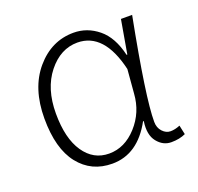

<svg xmlns="http://www.w3.org/2000/svg" viewBox="-96 -595 731 710"><g transform="rotate(-20 270.0 -240.0)"><path d="M395 -204.1 402.8 -297.9Q366.7 -452.6 262.2 -453.1Q195.3 -453.1 146.7 -392.1Q98.1 -331.1 98.1 -233.2Q98.1 -135.3 135 -81.1Q171.9 -26.9 233.4 -26.9Q294.9 -26.9 342.5 -79.3Q390.1 -131.8 395 -204.1ZM231.9 12.2Q149.9 12.2 100.8 -49.8Q51.8 -111.8 51.8 -230.5Q51.8 -349.1 112.8 -420.7Q173.8 -492.2 261.2 -492.2Q314.5 -492.2 357.7 -457Q400.9 -421.9 418 -348.1H420.9L443.8 -480H487.8Q428.7 -173.8 429.2 -80.1Q429.2 -57.1 443.1 -42Q457 -26.9 474.6 -26.9Q492.2 -26.9 512.2 -35.2L520 1Q496.1 12.2 463.6 12.2Q431.2 12.2 408.7 -15.9Q386.2 -43.9 394 -96.2H391.1Q332 12.2 231.9 12.2Z"/></g></svg>

Font: SourceSansPro-Light
Style: Regular
Weight: 300
Designer: Paul D. Hunt
Foundry: Adobe Systems Incorporated
Version: Version 2.020;PS 2.0;hotconv 1.0.86;makeotf.lib2.5.63406